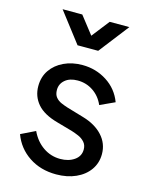

<svg xmlns="http://www.w3.org/2000/svg" viewBox="-120 -872 751 961"><g transform="rotate(15 255.5 -391.5)"><path d="M265 12Q184 12 124 -28Q64 -68 39 -136L113 -172Q136 -123 176 -95.5Q216 -68 265 -68Q308 -68 337.5 -88.5Q367 -109 367 -144Q367 -167 353.5 -182Q340 -197 321 -205Q302 -213 286 -218L205 -241Q132 -261 98.5 -300Q65 -339 65 -392Q65 -440 89.5 -475.5Q114 -511 156.5 -531Q199 -551 252 -551Q322 -551 379 -514.5Q436 -478 460 -414L384 -379Q366 -421 330 -445.5Q294 -470 249 -470Q208 -470 184 -449.5Q160 -429 160 -398Q160 -374 171.5 -360Q183 -346 200.5 -338.5Q218 -331 234 -326L322 -300Q387 -281 424 -240.5Q461 -200 461 -145Q461 -99 436 -63.5Q411 -28 366.5 -8Q322 12 265 12ZM202 -640 83 -795H185L256 -704L327 -795H429L309 -640Z"/></g></svg>

Font: Pitagon Sans Text Medium
Style: Regular
Weight: 500
Designer: Travis Tran
Foundry: Pitagon
Version: Version 1.000; ttfautohint (v1.8.4.7-5d5b);gftools[0.9.26]